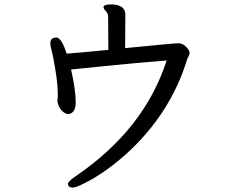

<svg xmlns="http://www.w3.org/2000/svg" viewBox="-20 -783 1040 870"><path d="M311 67Q288 67 288 50Q288 39 325 14Q635 -198 735 -509Q603 -499 454 -483.5Q305 -468 302 -468Q323 -376 323 -320Q323 -272 292 -266Q274 -266 258.5 -283.5Q243 -301 240 -326L242 -348Q242 -401 231.5 -463Q221 -525 218 -537Q208 -573 208 -586Q208 -613 235 -613Q259 -613 282 -540Q339 -544 471 -557L470 -705Q470 -722 459.5 -732.5Q449 -743 449 -753Q453 -763 482 -763Q548 -763 548 -716L547 -565Q771 -587 788 -587Q808 -587 823.5 -570.5Q839 -554 839 -545Q839 -535 834.5 -528Q830 -521 828 -514Q751 -263 546 -80Q448 6 359 49Q323 67 311 67Z"/></svg>

Font: LXGW WenKai Lite
Style: Bold
Weight: 700
Designer: LXGW / Fontworks Inc.
Foundry: LXGW / Fontworks Inc.
Version: Version 1.330;April 28, 2024